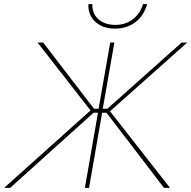

<svg xmlns="http://www.w3.org/2000/svg" viewBox="-61 -905 922 925"><path d="M-41 0H-12L390 -362H411L348 0H368L431 -362H452L729 0H758L469 -369L841 -700H814L456 -381H434L490 -700H470L414 -381H392L147 -700H120L375 -373ZM491 -767C569 -767 626 -809 648 -885H628C610 -825 561 -785 495 -785C424 -785 381 -828 384 -885H365C360 -820 412 -767 491 -767Z"/></svg>

Font: Fixel Display 20240404 Thin
Style: Italic
Weight: 100
Italic angle: -10°
Designer: AlfaBravo + MacPaw
Foundry: Kyrylo Tkachov, Marchela Mozhyna, Serhii Makarenko, Maria Weinstein, Zakhar Kryvoshyya
Version: Version 1.211;Glyphs 3.2 (3225)